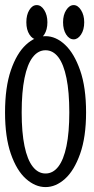

<svg xmlns="http://www.w3.org/2000/svg" viewBox="-25 -742 374 766"><path d="M156.7 4.4Q115.7 4.4 78.6 -28.6Q41.5 -61.5 18.3 -128.2Q-4.9 -194.8 -4.9 -293.5Q-4.9 -393.6 18.3 -461.4Q41.5 -529.3 78.6 -563.5Q115.7 -597.7 156.7 -597.7Q197.8 -597.7 234.4 -563.5Q271 -529.3 294.7 -461.4Q318.4 -393.6 318.4 -293.5Q318.4 -195.3 294.7 -128.4Q271 -61.5 234.4 -28.6Q197.8 4.4 156.7 4.4ZM156.7 -49.8Q186.5 -49.8 207.8 -77.4Q229 -105 240.2 -159.2Q251.5 -213.4 251.5 -293.5Q251.5 -375 240.2 -430.4Q229 -485.8 207.8 -513.7Q186.5 -541.5 156.7 -541.5Q127 -541.5 105.5 -513.7Q84 -485.8 72.8 -430.4Q61.5 -375 61.5 -293.5Q61.5 -213.4 72.8 -159.2Q84 -105 105.5 -77.4Q127 -49.8 156.7 -49.8ZM121.6 -585Q105 -585 92.5 -604.2Q80.1 -623.5 80.1 -653.3Q80.1 -682.6 92 -702.1Q104 -721.7 121.6 -721.7Q139.2 -721.7 151.6 -701.7Q164.1 -681.6 164.1 -653.3Q164.1 -623.5 151.6 -604.2Q139.2 -585 121.6 -585ZM269 -585Q251.5 -585 239 -604.2Q226.6 -623.5 226.6 -653.3Q226.6 -682.6 239.3 -702.1Q252 -721.7 269 -721.7Q285.6 -721.7 298.3 -701.7Q311 -681.6 311 -653.3Q311 -623.5 298.3 -604.2Q285.6 -585 269 -585Z"/></svg>

Font: Scarab Serif
Style: Condensed
Weight: 400
Designer: John Roberts
Foundry: Scarab
Version: 1.0